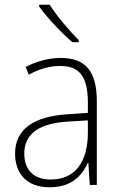

<svg xmlns="http://www.w3.org/2000/svg" viewBox="-20 -785 508 815"><path d="M191 -765H146V-758C178 -712 240 -646 287 -606H314V-615C273 -656 220 -718 191 -765ZM238 -539C185 -539 134 -524 89 -501L102 -468C150 -494 193 -505 236 -505C316 -505 353 -462 353 -349V-306L267 -300C125 -291 44 -238 44 -133C44 -49 93 10 190 10C282 10 327 -37 353 -94H355L361 0H391V-355C391 -484 342 -539 238 -539ZM270 -269 353 -274V-219C352 -101 302 -23 195 -23C124 -23 83 -63 83 -133C83 -220 150 -262 270 -269Z"/></svg>

Font: Noto Sans Malayalam SemiCondensed ExtraLight
Style: Regular
Weight: 200
Width: 4
Designer: Jelle Bosma - Monotype Design Team
Foundry: Monotype Imaging Inc.
Version: Version 2.104